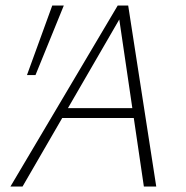

<svg xmlns="http://www.w3.org/2000/svg" viewBox="-20 -678 677 698"><path d="M503 0 410 -632H428L62 0H18L408 -658H446L548 0ZM182 -249 201 -285H478L489 -249ZM109 -405H78L170 -658H212Z"/></svg>

Font: Ysabeau Office ExtraLight
Style: Italic
Weight: 250
Italic angle: -12°
Designer: Christian Thalmann (Catharsis Fonts)
Version: Version 2.001;gftools[0.9.30]; featfreeze: tnum,lnum,ss02